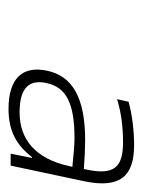

<svg xmlns="http://www.w3.org/2000/svg" viewBox="38 -753 335 451"><g transform="rotate(90 205.5 -527.5)"><path d="M321 -675C289 -675 251 -671 219 -662L213 -635C245 -645 280 -649 314 -649C371 -649 393 -630 378 -562L377 -557C350 -559 326 -560 309 -560C208 -560 158 -529 146 -470C134 -413 164 -380 236 -380C288 -380 321 -399 349 -435H351L341 -385H369L406 -559C423 -642 394 -675 321 -675ZM175 -469C185 -516 223 -535 305 -535C319 -535 343 -533 372 -530L370 -522C353 -444 308 -406 244 -406C183 -406 167 -431 175 -469Z"/></g></svg>

Font: LT Wave Text Thin Italic
Style: Regular
Weight: 100
Designer: Daniel Lyons
Version: Version 2.5 (Glyphs App)